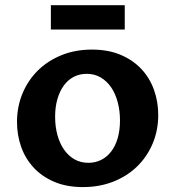

<svg xmlns="http://www.w3.org/2000/svg" viewBox="-20 -721 685 750"><path d="M304.2 9.8Q240.2 9.8 192.1 -10.7Q144 -31.2 111.6 -66.2Q79.1 -101.1 62.7 -147.2Q46.4 -193.4 46.4 -244.6Q46.4 -303.7 67.6 -355.2Q88.9 -406.7 127.4 -445.1Q166 -483.4 220 -505.4Q273.9 -527.3 339.4 -527.3Q402.8 -527.3 451.2 -506.8Q499.5 -486.3 532.2 -451.4Q564.9 -416.5 581.5 -370.1Q598.1 -323.7 598.1 -272Q598.1 -211.9 576.4 -160.4Q554.7 -108.9 515.9 -71Q477.1 -33.2 423.1 -11.7Q369.1 9.8 304.2 9.8ZM325.2 -85Q352.1 -85 374.8 -96.2Q397.5 -107.4 414.1 -128.9Q430.7 -150.4 439.7 -181.2Q448.7 -211.9 448.7 -251Q448.7 -288.1 439.9 -321.3Q431.2 -354.5 414.6 -379.2Q397.9 -403.8 373.8 -418.2Q349.6 -432.6 318.8 -432.6Q291 -432.6 268.3 -420.9Q245.6 -409.2 229.5 -387.2Q213.4 -365.2 204.3 -334.2Q195.3 -303.2 195.3 -265.1Q195.3 -226.6 204.3 -193.6Q213.4 -160.6 230.2 -136.5Q247.1 -112.3 271 -98.6Q294.9 -85 325.2 -85ZM178.7 -700.7H467.3V-605.5H178.7Z"/></svg>

Font: Proza Libre
Style: SemiBold
Weight: 600
Designer: Jasper de Waard
Foundry: Jasper de Waard
Version: Version 1.000; ttfautohint (v1.4.1.8-43bc) -l 8 -r 50 -G 200